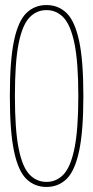

<svg xmlns="http://www.w3.org/2000/svg" viewBox="-20 -730 368 760"><path d="M19 -350Q19 -491 35.5 -569Q52 -647 84.5 -678.5Q117 -710 164 -710Q211 -710 243.5 -678.5Q276 -647 293 -569Q310 -491 310 -350Q310 -210 293 -131.5Q276 -53 243.5 -21.5Q211 10 164 10Q117 10 84.5 -21.5Q52 -53 35.5 -131.5Q19 -210 19 -350ZM39 -350Q39 -218 53.5 -144Q68 -70 96 -40Q124 -10 164 -10Q204 -10 232 -40Q260 -70 275 -144Q290 -218 290 -350Q290 -483 275 -556.5Q260 -630 232 -660Q204 -690 164 -690Q124 -690 96 -660Q68 -630 53.5 -556.5Q39 -483 39 -350Z"/></svg>

Font: Georama Condensed Thin
Style: Regular
Weight: 100
Width: 3
Designer: Jean-Baptiste Levee
Foundry: Production Type
Version: Version 1.000